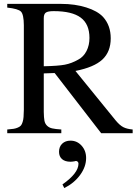

<svg xmlns="http://www.w3.org/2000/svg" viewBox="-20 -682 707 983"><path d="M659.2 -19V0H498L259.8 -308.1L204.1 -306.2V-108.9Q204.6 -79.6 207.5 -64.2Q210.4 -48.8 220.7 -38.6Q231 -28.3 247.1 -24.7Q263.2 -21 293.9 -19V0H17.1V-19Q37.6 -20.5 49.6 -22.5Q61.5 -24.4 72 -29.1Q82.5 -33.7 87.4 -39.8Q92.3 -45.9 95.9 -57.6Q99.6 -69.3 100.6 -83.3Q101.6 -97.2 102.1 -120.1V-553.2Q101.6 -607.9 87.4 -622.6Q73.2 -637.2 17.1 -643.1V-662.1H293Q363.8 -662.1 421.4 -644Q479 -626 507.8 -595.2Q546.9 -551.8 546.9 -485.8Q546.9 -417 504.2 -377.2Q461.4 -337.4 366.2 -318.8L571.8 -65.9Q592.8 -40.5 611.3 -31Q629.9 -21.5 659.2 -19ZM204.1 -588.9V-342.8Q276.9 -344.2 311.8 -350.8Q346.7 -357.4 380.9 -377Q407.7 -391.1 422.9 -420.7Q438 -450.2 438 -487.8Q438 -558.6 393.3 -591.8Q348.6 -625 254.9 -625Q225.1 -625 214.6 -617.4Q204.1 -609.9 204.1 -588.9ZM309.1 280.8 299.8 262.2Q381.8 204.6 381.8 155.8Q381.8 149.9 377.9 146Q374 142.1 368.2 142.1Q365.7 142.1 360.8 144Q349.1 146 340.8 146Q313 146 297.6 132.6Q282.2 119.1 282.2 95.2Q282.2 69.3 298.3 53.7Q314.5 38.1 340.8 38.1Q374.5 38.1 397.7 63.7Q420.9 89.4 420.9 127Q420.9 171.9 390.1 213.9Q359.4 255.9 309.1 280.8Z"/></svg>

Font: Accordance
Style: Regular
Weight: 400
Version: Version 1.1 (build May 11, 2018) Miklal Software Solutions, 